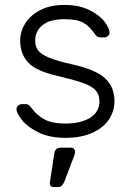

<svg xmlns="http://www.w3.org/2000/svg" viewBox="-20 -550 532 780"><path d="M62 -385Q62 -422 82.5 -455Q103 -488 143.5 -509Q184 -530 241 -530Q301 -530 342.5 -509.5Q384 -489 404.5 -462Q425 -435 425 -418Q425 -409 418.5 -403.5Q412 -398 403 -398H388Q374 -398 366 -411Q346 -441 320.5 -456.5Q295 -472 241 -472Q183 -472 153 -448Q123 -424 123 -385Q123 -361 135 -345Q147 -329 180 -315.5Q213 -302 276 -288Q369 -267 407 -232Q445 -197 445 -139Q445 -98 422 -64Q399 -30 354 -10Q309 10 246 10Q181 10 136.5 -12Q92 -34 69.5 -62Q47 -90 47 -107Q47 -116 54 -121.5Q61 -127 69 -127H84Q91 -127 95.5 -124.5Q100 -122 106 -114Q128 -83 159.5 -65.5Q191 -48 246 -48Q308 -48 346 -71.5Q384 -95 384 -139Q384 -166 368.5 -183Q353 -200 318.5 -212.5Q284 -225 216 -241Q127 -261 94.5 -296Q62 -331 62 -385ZM225 50H270Q277 50 281 55Q285 60 285 66Q285 75 281 84L241 189Q236 200 230.5 205Q225 210 215 210H197Q189 210 185 204Q181 198 183 189L200 77Q203 50 225 50Z"/></svg>

Font: Rubik
Style: Regular
Weight: 300
Designer: Hubert & Fischer
Foundry: Hubert & Fischer
Version: Version 1.100